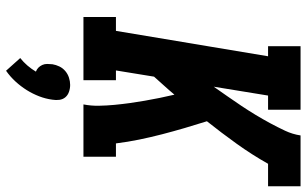

<svg xmlns="http://www.w3.org/2000/svg" viewBox="-214 -562 1037 650"><g transform="rotate(90 305.0 -236.5)"><path d="M37 0V-110H84L170 -625H136V-735H351V-625H303L273 -441Q289 -464 305.5 -487.5Q322 -511 338 -535Q354 -559 368.5 -583Q383 -607 396.5 -632Q410 -657 422 -682.5Q434 -708 438 -735H610V-625H534Q503 -570 466 -518.5Q429 -467 390 -418Q402 -380 413 -342.5Q424 -305 434 -266.5Q444 -228 452 -189Q460 -150 465 -110H510V0H333Q338 -26 337.5 -52.5Q337 -79 334.5 -105Q332 -131 328.5 -156.5Q325 -182 320.5 -207.5Q316 -233 311 -258Q306 -283 300 -308Q285 -290 269.5 -273Q254 -256 239 -239L218 -110H251V0ZM219 262 176 214Q190 203 201.5 189.5Q213 176 222 161Q222 161 222 161Q222 161 222 161Q214 158 208.5 152.5Q203 147 199.5 139.5Q196 132 196 123Q196 114 197 105Q199 93 204.5 81.5Q210 70 220 61.5Q230 53 242.5 49Q255 45 267 45Q279 45 290.5 49Q302 53 309 61.5Q316 70 317.5 81.5Q319 93 317 105Q314 128 305.5 150Q297 172 284.5 192Q272 212 255.5 230Q239 248 219 262Z"/></g></svg>

Font: Iosevka Curly Slab XBdExObl
Style: Regular
Weight: 800
Width: 7
Italic angle: -9°
Monospace: yes
Designer: Belleve Invis
Foundry: Belleve Invis
Version: Version 11.1.0; ttfautohint (v1.8.3)